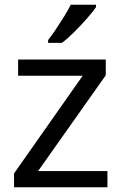

<svg xmlns="http://www.w3.org/2000/svg" viewBox="-20 -786 510 806"><path d="M431 0H39V-58L327 -468H56V-536H424V-470L140 -68H431ZM383 -756Q371 -738 346 -709.5Q321 -681 292.5 -652.5Q264 -624 240 -606H182V-618Q197 -637 214.5 -663Q232 -689 249 -716.5Q266 -744 277 -766H383Z"/></svg>

Font: Noto Sans PhagsPa
Style: Regular
Weight: 400
Designer: Monotype Design Team
Foundry: Monotype Imaging Inc.
Version: Version 2.004; ttfautohint (v1.8.4.7-5d5b)